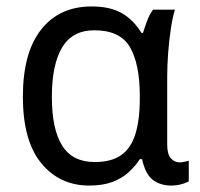

<svg xmlns="http://www.w3.org/2000/svg" viewBox="-20 -566 621 596"><path d="M274 -63Q325 -63 355.5 -84Q386 -105 400 -149Q414 -193 414 -261V-267Q414 -367 383.5 -419.5Q353 -472 273 -472Q205 -472 173 -419Q141 -366 141 -265Q141 -165 173 -114Q205 -63 274 -63ZM257 10Q165 10 108 -59.5Q51 -129 51 -266Q51 -402 107.5 -474Q164 -546 265 -546Q321 -546 357.5 -525.5Q394 -505 419 -464H424Q429 -481 436.5 -501Q444 -521 455 -536H523Q516 -514 510.5 -478Q505 -442 502 -402Q499 -362 499 -326V-118Q499 -87 510.5 -74.5Q522 -62 538 -62Q545 -62 553.5 -64Q562 -66 566 -67V-3Q561 0 552.5 3Q544 6 533.5 8Q523 10 512 10Q477 10 454 -8Q431 -26 421 -72H414Q400 -50 379 -31Q358 -12 328.5 -1Q299 10 257 10Z"/></svg>

Font: Noto Sans Display
Style: Regular
Weight: 400
Designer: Monotype Design Team
Foundry: Monotype Imaging Inc.
Version: Version 2.003